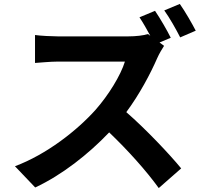

<svg xmlns="http://www.w3.org/2000/svg" viewBox="-20 -887 1040 976"><path d="M894 -867 815 -834C842 -797 875 -738 896 -697L975 -731C957 -766 921 -829 894 -867ZM814 -654 791 -671 848 -695C831 -730 794 -794 768 -832L689 -799C707 -772 727 -737 744 -705L732 -714C712 -707 672 -702 629 -702C584 -702 328 -702 276 -702C246 -702 185 -705 158 -709V-567C179 -568 234 -574 276 -574C319 -574 574 -574 615 -574C593 -503 532 -404 466 -329C372 -224 217 -102 56 -42L159 66C296 2 429 -103 535 -214C629 -124 722 -21 787 69L901 -31C842 -103 721 -231 622 -317C689 -407 745 -513 779 -591C788 -612 806 -642 814 -654Z"/></svg>

Font: Noto Sans Mono CJK SC
Style: Bold
Weight: 700
Designer: Ryoko NISHIZUKA 西塚涼子 (kana, bopomofo & ideographs); Paul D. Hunt (Latin, Greek & Cyrillic); Sandoll Communications 산돌커뮤니
Foundry: Adobe
Version: Version 2.004;hotconv 1.0.118;makeotfexe 2.5.65603